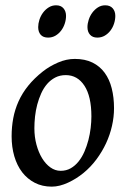

<svg xmlns="http://www.w3.org/2000/svg" viewBox="-20 -677 469 717"><path d="M321.3 -242.2Q321.3 -316.9 295.4 -356.7Q269.5 -396.5 225.6 -396.5Q203.6 -396.5 186.3 -387.5Q168.9 -378.4 156 -363.5Q143.1 -348.6 134 -328.6Q125 -308.6 119.1 -286.6Q113.3 -264.6 110.8 -241.7Q108.4 -218.8 108.4 -198.2Q108.4 -165.5 116.2 -136.7Q124 -107.9 137.2 -86.2Q150.4 -64.5 168.2 -51.8Q186 -39.1 206.5 -39.1Q227.5 -39.1 244.1 -48.6Q260.7 -58.1 273.4 -74Q286.1 -89.8 295.2 -110.6Q304.2 -131.3 310.1 -153.8Q315.9 -176.3 318.6 -199.2Q321.3 -222.2 321.3 -242.2ZM405.8 -272.9Q405.8 -240.2 398.2 -206.8Q390.6 -173.3 376 -141.8Q361.3 -110.4 340.1 -81.8Q318.8 -53.2 291.5 -30.8Q278.8 -20.5 264.2 -11.2Q249.5 -2 234.1 5.1Q218.8 12.2 203.4 16.1Q188 20 173.3 20Q137.7 20 109.9 5.6Q82 -8.8 62.7 -33.9Q43.5 -59.1 33.4 -93.5Q23.4 -127.9 23.4 -168Q23.4 -203.1 29.5 -235.6Q35.6 -268.1 49.3 -298.6Q63 -329.1 85.4 -356.9Q107.9 -384.8 140.1 -410.2Q165 -429.7 196.5 -443.4Q228 -457 259.3 -457Q297.4 -457 325.2 -443.4Q353 -429.7 370.8 -405.3Q388.7 -380.9 397.2 -347.2Q405.8 -313.5 405.8 -272.9ZM226.6 -617.7Q226.6 -603.5 221.9 -589.1Q217.3 -574.7 208.5 -563Q199.7 -551.3 187.3 -543.9Q174.8 -536.6 159.7 -536.6Q141.1 -536.6 131.8 -547.4Q122.6 -558.1 122.6 -575.7Q122.6 -588.9 127.2 -603.3Q131.8 -617.7 140.6 -629.6Q149.4 -641.6 161.9 -649.4Q174.3 -657.2 189.5 -657.2Q207.5 -657.2 217 -646Q226.6 -634.8 226.6 -617.7ZM410.6 -617.7Q410.6 -603.5 406 -589.1Q401.4 -574.7 392.6 -563Q383.8 -551.3 371.3 -543.9Q358.9 -536.6 343.3 -536.6Q325.7 -536.6 316.2 -547.4Q306.6 -558.1 306.6 -575.7Q306.6 -588.9 311.3 -603.3Q315.9 -617.7 324.7 -629.6Q333.5 -641.6 345.7 -649.4Q357.9 -657.2 373 -657.2Q391.1 -657.2 400.9 -646Q410.6 -634.8 410.6 -617.7Z"/></svg>

Font: Gentium Book Basic
Style: Italic
Weight: 400
Italic angle: -8°
Designer: J. Victor Gaultney and Annie Olsen
Foundry: SIL International
Version: Version 1.102; 2013; Maintenance release